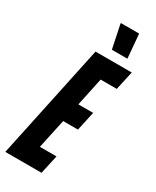

<svg xmlns="http://www.w3.org/2000/svg" viewBox="-238 -942 811 1001"><g transform="rotate(30 168.0 -441.5)"><path d="M-14 0 132 -688H350L325 -575H228L192 -405H281L256 -290H167L129 -113H229L204 0ZM201 -739 172 -878V-883H282L294 -744V-739Z"/></g></svg>

Font: Saira Ultra Condensed ExtraBold
Style: Italic
Weight: 800
Width: 1
Italic angle: -12°
Designer: Hector Gatti with collaboration of the Omnibus-Type team
Foundry: Omnibus-Type
Version: Version 1.001; ttfautohint (v1.8)